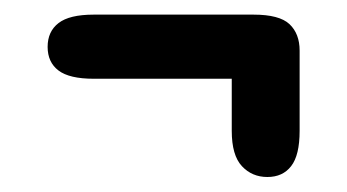

<svg xmlns="http://www.w3.org/2000/svg" viewBox="-20 -352 463 256"><path d="M43.5 -289.5Q43.5 -310 58 -321.2Q72.5 -332.5 105 -332.5H318Q352.5 -332.5 366 -319.8Q379.5 -307 379.5 -284.5Q379.5 -266.5 365 -256.8Q350.5 -247 318 -247H105Q72.5 -247 58 -258Q43.5 -269 43.5 -289.5ZM336.5 -325.5Q357 -325.5 368.2 -311.2Q379.5 -297 379.5 -284.5V-177.5Q379.5 -145 368.2 -130.5Q357 -116 336.5 -116Q316 -116 302.5 -130.5Q289 -145 289 -177.5V-266Q289 -295 302.5 -310.2Q316 -325.5 336.5 -325.5Z"/></svg>

Font: Sono Medium
Style: Regular
Weight: 500
Designer: Tyler Finck
Foundry: Tyler Finck
Version: Version 2.112